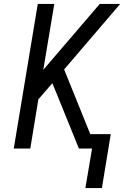

<svg xmlns="http://www.w3.org/2000/svg" viewBox="-20 -755 640 976"><path d="M498 201H414L448 0H381L270 -274L246 -332L175 -250L134 0H50L172 -735H256L200 -400L487 -735H591L306 -402L439 -73H543Z"/></svg>

Font: Iosevka SS04 Extended
Style: Italic
Weight: 400
Width: 7
Italic angle: -9°
Monospace: yes
Designer: Belleve Invis
Foundry: Belleve Invis
Version: Version 19.0.0; ttfautohint (v1.8.4)